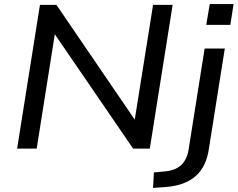

<svg xmlns="http://www.w3.org/2000/svg" viewBox="-20 -729 1168 942"><path d="M64 0 176 -705H257L650 -129H639L731 -705H827L715 0H633L240 -574H251L160 0ZM992 -607 1009 -709H1126L1110 -607ZM731 193 735 117 788 112Q838 108 867 82.5Q896 57 905 7L984 -491H1083L1005 0Q999 43 983 77Q967 111 940.5 134.5Q914 158 875.5 172Q837 186 786 189Z"/></svg>

Font: Nunito Sans 10pt SemiExpanded Medium
Style: Italic
Weight: 500
Width: 6
Italic angle: -9°
Designer: Vernon Adams
Foundry: Vernon Adams
Version: Version 3.101;gftools[0.9.27]